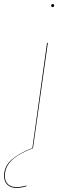

<svg xmlns="http://www.w3.org/2000/svg" viewBox="-83 -728 330 943"><path d="M183 -701Q183 -698 181 -695.5Q179 -693 175 -693Q172 -693 170 -695.5Q168 -698 168 -700Q168 -703 170 -705.5Q172 -708 176 -708Q183 -708 183 -701ZM148 -517H152L79 0Q10 26 -24.5 58.5Q-59 91 -59 135Q-59 163 -43.5 177Q-28 191 -2 191Q20 191 47 183L46 187Q21 195 -2 195Q-30 195 -46.5 179.5Q-63 164 -63 135Q-63 89 -26 56.5Q11 24 76 -1Z"/></svg>

Font: Fira Sans Condensed Four
Style: Italic
Weight: 100
Width: 3
Italic angle: -8°
Designer: bBox Type GmbH & Carrois Corporate GbR & Edenspiekermann AG
Foundry: bBox Type GmbH & Carrois Corporate GbR & Edenspiekermann AG
Version: Version 4.301